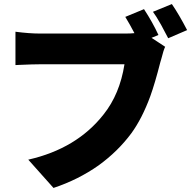

<svg xmlns="http://www.w3.org/2000/svg" viewBox="-20 -874 940 944"><path d="M243 50 119 -89Q357 -143 489 -311Q569 -411 592 -558H179Q143 -558 76 -555Q61 -554 56 -554V-718Q124 -709 179 -709H386H593Q623 -709 641 -711Q618 -755 596 -791L688 -829Q730 -765 759 -702L725 -688L792 -644Q784 -628 773 -584Q769 -572 768 -567Q742 -465 719 -401Q679 -292 626 -219Q560 -130 465 -61Q364 10 243 50ZM807 -686Q789 -721 772 -752Q746 -798 732 -816L825 -854Q860 -803 900 -726Z"/></svg>

Font: GenSekiGothic TW H
Style: Regular
Weight: 900
Version: Version 1.501;PS 1;hotconv 16.6.51;makeotf.lib2.5.65220